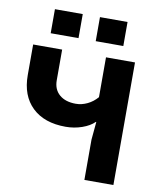

<svg xmlns="http://www.w3.org/2000/svg" viewBox="-79 -741 644 802"><g transform="rotate(10 243.5 -340.5)"><path d="M334 -171 341 -247H339Q320 -228 287 -216.5Q254 -205 218 -205Q127 -205 76 -254Q25 -303 25 -390V-520H148V-390Q148 -351 173.5 -329Q199 -307 243 -307Q268 -307 292 -318.5Q316 -330 334 -351V-520H457V0H334ZM207 -681V-579H89V-681ZM280 -681H397V-579H280Z"/></g></svg>

Font: Non Bureau Medium
Style: Regular
Weight: 500
Designer: Jona Saucedo
Foundry: Non Foundry
Version: Version 1.000; ttfautohint (v1.8.4)